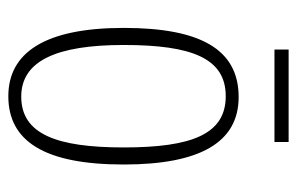

<svg xmlns="http://www.w3.org/2000/svg" viewBox="-146 -557 713 461"><g transform="rotate(90 210.5 -326.5)"><path d="M99 -629H321V-663H99ZM211 10C318 10 375 -75 375 -267C375 -450 322 -543 213 -543C99 -543 47 -452 47 -267C47 -77 107 10 211 10ZM212 -21C126 -21 88 -106 88 -267C88 -431 120 -512 211 -512C302 -512 334 -431 334 -267C334 -106 302 -21 212 -21Z"/></g></svg>

Font: Noto Serif Lao ExtraCondensed ExtraLight
Style: Regular
Weight: 200
Width: 2
Designer: Monotype Design Team
Foundry: Monotype Imaging Inc.
Version: Version 2.003